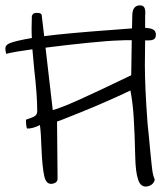

<svg xmlns="http://www.w3.org/2000/svg" viewBox="-47 -696 602 717"><path d="M494 -454Q494 -370 504 -235Q507 -207 509.5 -181.5Q512 -156 514 -133Q520 -71 522.5 -54.5Q525 -38 531 -25Q526 -5 504 0Q479 5 469 -24.5Q459 -54 458 -112Q456 -197 452.5 -254.5Q449 -312 440 -358Q347 -314 256.5 -277.5Q166 -241 166 -242L168 -29Q168 -14 150 -10Q126 -5 118.5 -37.5Q111 -70 108 -140Q106 -203 102 -229Q74 -215 54 -216Q50 -224 50 -249Q58 -252 69.5 -256Q81 -260 86.5 -265.5Q92 -271 92 -282Q92 -340 81 -435L74 -512Q8 -503 -24 -495Q-27 -507 -27 -514Q-27 -522 -23 -526.5Q-19 -531 -10 -535Q13 -544 72 -554Q71 -566 71 -591L72 -637Q75 -644 79.5 -646Q84 -648 92 -648Q109 -648 109 -637L118 -561Q202 -572 381 -585L446 -590L447 -637Q447 -676 476 -676Q488 -676 492.5 -667Q497 -658 495 -637V-592Q515 -591 524.5 -586Q534 -581 535 -569V-565Q535 -549 519 -546Q512 -545 495 -545ZM443 -415 445 -546Q414 -546 399 -545Q359 -544 280 -536Q201 -528 123 -518L150 -285Q178 -292 243 -321Q308 -350 443 -415Z"/></svg>

Font: Indie Flower
Style: Regular
Weight: 400
Designer: Kimberly Geswein
Foundry: Kimberly Geswein
Version: Version 2.000